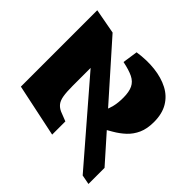

<svg xmlns="http://www.w3.org/2000/svg" viewBox="-137 -712 894 894"><g transform="rotate(-45 309.5 -265.5)"><path d="M415 12Q370 12 339 -2Q308 -16 286 -39.5Q264 -63 247 -92.5Q230 -122 212 -153L267 -205Q278 -198 294.5 -189.5Q311 -181 335.5 -175Q360 -169 394 -169Q432 -169 455 -180Q478 -191 490.5 -216.5Q503 -242 512 -286L587 -275Q596 -215 590 -163Q584 -111 563.5 -71.5Q543 -32 506 -10Q469 12 415 12ZM101 0H-5L4 -47L426 -411L438 -375H266Q226 -375 202 -371Q178 -367 164.5 -356.5Q151 -346 143 -328L125 -282H38L93 -543H596L573 -419Z"/></g></svg>

Font: Roboto Serif Black
Style: Italic
Weight: 900
Italic angle: -10°
Version: Version 1.008